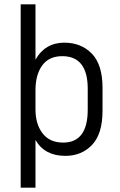

<svg xmlns="http://www.w3.org/2000/svg" viewBox="-20 -710 550 882"><path d="M75 -690H143V-436Q164 -474 197.5 -494Q231 -514 275 -514Q353 -514 402 -463.5Q451 -413 451 -306V-202Q451 -95 403 -44.5Q355 6 280 6Q185 6 143 -67V152H75ZM383 -206V-302Q383 -452 266 -452Q205 -452 174 -409.5Q143 -367 143 -296V-207Q143 -140 175.5 -97.5Q208 -55 270 -55Q383 -55 383 -206Z"/></svg>

Font: D-DIN
Style: Regular
Weight: 400
Designer: Charles Nix
Foundry: Datto Inc.
Version: Version 1.00